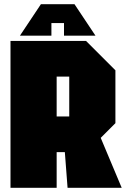

<svg xmlns="http://www.w3.org/2000/svg" viewBox="-20 -895 600 915"><path d="M250 -340H310V-530H250ZM530 -560V-308L460 -238L560 0H302L289 -170H250V0H30V-700H390ZM225 -725H75L175 -875H335L435 -725H285V-785H225Z"/></svg>

Font: Tektur Condensed Black
Style: Regular
Weight: 900
Width: 3
Designer: Adam Jagosz
Foundry: Adam Jagosz
Version: Version 1.005;gftools[0.9.30]